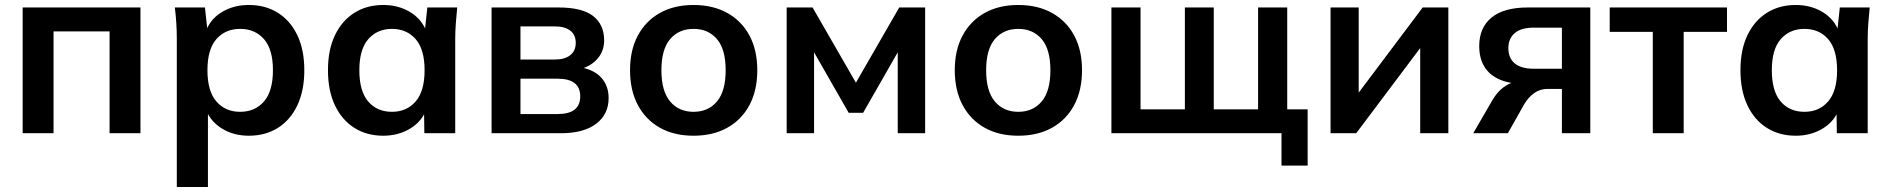

<svg xmlns="http://www.w3.org/2000/svg" viewBox="-20 -535 7595 771"><path d="M71 0V-505H544V0H420V-409H195V0Z M690 216V-379Q690 -410 688 -442Q686 -474 682 -505H803L812 -422Q832 -465 877 -490Q922 -515 979 -515Q1046 -515 1096 -483.5Q1146 -452 1174 -393.5Q1202 -335 1202 -253Q1202 -171 1174 -112Q1146 -53 1096 -21.5Q1046 10 979 10Q924 10 880.5 -13.5Q837 -37 815 -77V216ZM944 -86Q1004 -86 1040 -127.5Q1076 -169 1076 -253Q1076 -337 1040 -378Q1004 -419 944 -419Q885 -419 849 -378Q813 -337 813 -253Q813 -169 849 -127.5Q885 -86 944 -86Z M1519 10Q1453 10 1403 -21.5Q1353 -53 1325 -112Q1297 -171 1297 -253Q1297 -335 1325 -393.5Q1353 -452 1403 -483.5Q1453 -515 1519 -515Q1576 -515 1621 -490Q1666 -465 1687 -421L1696 -505H1816Q1813 -474 1810.5 -442Q1808 -410 1808 -379V0H1684L1683 -76Q1661 -36 1617 -13Q1573 10 1519 10ZM1554 -86Q1613 -86 1649 -127.5Q1685 -169 1685 -253Q1685 -337 1649 -378Q1613 -419 1554 -419Q1495 -419 1459 -378Q1423 -337 1423 -253Q1423 -169 1458.5 -127.5Q1494 -86 1554 -86Z M1954 0V-505H2223Q2318 -505 2362 -470.5Q2406 -436 2406 -373Q2406 -334 2384 -305Q2362 -276 2324 -262Q2373 -250 2398.5 -218.5Q2424 -187 2424 -141Q2424 -76 2374 -38Q2324 0 2232 0ZM2070 -296H2208Q2248 -296 2270 -313.5Q2292 -331 2292 -363Q2292 -395 2270 -412Q2248 -429 2208 -429H2070ZM2070 -77H2219Q2310 -77 2310 -148Q2310 -219 2219 -219H2070Z M2765 10Q2687 10 2630 -22Q2573 -54 2541.5 -113Q2510 -172 2510 -253Q2510 -334 2541.5 -392.5Q2573 -451 2630 -483Q2687 -515 2765 -515Q2843 -515 2900.5 -483Q2958 -451 2989.5 -392.5Q3021 -334 3021 -253Q3021 -172 2989.5 -113Q2958 -54 2900.5 -22Q2843 10 2765 10ZM2765 -86Q2824 -86 2859 -127.5Q2894 -169 2894 -253Q2894 -337 2859 -378Q2824 -419 2765 -419Q2706 -419 2671 -378Q2636 -337 2636 -253Q2636 -169 2671 -127.5Q2706 -86 2765 -86Z M3139 0V-505H3243L3417 -203L3591 -505H3695V0H3585V-325L3446 -82H3388L3249 -325V0Z M4069 10Q3991 10 3934 -22Q3877 -54 3845.5 -113Q3814 -172 3814 -253Q3814 -334 3845.5 -392.5Q3877 -451 3934 -483Q3991 -515 4069 -515Q4147 -515 4204.5 -483Q4262 -451 4293.5 -392.5Q4325 -334 4325 -253Q4325 -172 4293.5 -113Q4262 -54 4204.5 -22Q4147 10 4069 10ZM4069 -86Q4128 -86 4163 -127.5Q4198 -169 4198 -253Q4198 -337 4163 -378Q4128 -419 4069 -419Q4010 -419 3975 -378Q3940 -337 3940 -253Q3940 -169 3975 -127.5Q4010 -86 4069 -86Z M5126 130V0H4443V-505H4560V-96H4738V-505H4854V-96H5032V-505H5149V-96H5231V130Z M5323 0V-505H5436V-163L5693 -505H5796V0H5683V-342L5426 0Z M5896 0 5973 -133Q6003 -184 6049 -202Q5986 -213 5953 -250.5Q5920 -288 5920 -350Q5920 -424 5969.5 -464.5Q6019 -505 6115 -505H6366V0H6252V-178H6195Q6164 -178 6140.5 -161Q6117 -144 6101 -117L6035 0ZM6139 -259H6252V-424H6139Q6088 -424 6062.5 -402Q6037 -380 6037 -342Q6037 -302 6062.5 -280.5Q6088 -259 6139 -259Z M6617 0V-407H6444V-505H6915V-407H6741V0Z M7191 10Q7125 10 7075 -21.5Q7025 -53 6997 -112Q6969 -171 6969 -253Q6969 -335 6997 -393.5Q7025 -452 7075 -483.5Q7125 -515 7191 -515Q7248 -515 7293 -490Q7338 -465 7359 -421L7368 -505H7488Q7485 -474 7482.5 -442Q7480 -410 7480 -379V0H7356L7355 -76Q7333 -36 7289 -13Q7245 10 7191 10ZM7226 -86Q7285 -86 7321 -127.5Q7357 -169 7357 -253Q7357 -337 7321 -378Q7285 -419 7226 -419Q7167 -419 7131 -378Q7095 -337 7095 -253Q7095 -169 7130.5 -127.5Q7166 -86 7226 -86Z"/></svg>

Font: MulishBold
Style: Bold
Weight: 700
Designer: Vernon Adams
Foundry: Vernon Adams
Version: Version 3.602; ttfautohint (v1.8.3)